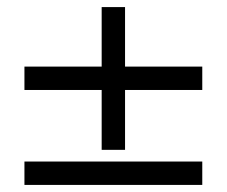

<svg xmlns="http://www.w3.org/2000/svg" viewBox="-20 -522 640 542"><path d="M267 -334V-502H333V-334H551V-268H333V-99H267V-268H49V-334ZM49 0V-66H551V0Z"/></svg>

Font: Justus
Style: Italic
Weight: 400
Italic angle: -12°
Version: Version 001.001